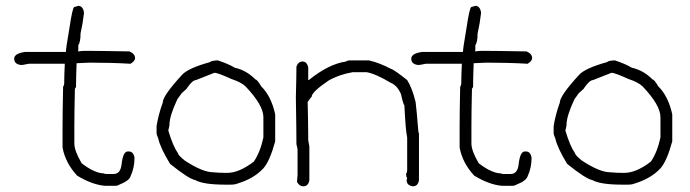

<svg xmlns="http://www.w3.org/2000/svg" viewBox="-20 -661 2396 667"><path d="M252 -640.6Q267.6 -640.6 271.5 -619.1V-613.3Q267.6 -579.1 259.8 -544.9Q259.8 -514.6 252 -503.9V-486.3L250 -482.4Q266.6 -484.4 275.4 -484.4Q318.4 -484.4 429.7 -482.4Q449.2 -474.1 449.2 -459Q449.2 -449.2 433.6 -439.5Q369.1 -443.4 291 -443.4Q254.9 -441.4 246.1 -441.4Q244.1 -389.6 244.1 -359.4Q242.2 -353.5 240.2 -353.5Q238.3 -268.1 238.3 -226.6V-162.1Q238.3 -137.2 263.7 -93.8Q309.6 -58.6 341.8 -58.6Q341.8 -56.6 349.6 -56.6H375Q398.4 -56.6 402.3 -89.8Q407.2 -134.8 423.8 -134.8H427.7Q443.4 -134.8 447.3 -113.3Q447.3 -78.1 433.6 -48.8Q429.2 -33.2 394.5 -19.5Q388.2 -15.6 382.8 -15.6H343.8Q299.8 -19.5 248 -50.8Q207 -95.2 197.3 -148.4V-220.7Q197.3 -269.5 199.2 -359.4Q203.1 -365.7 203.1 -371.1V-377Q203.1 -397.5 205.1 -439.5H80.1Q61 -435.5 58.6 -435.5H50.8Q29.3 -439 29.3 -457Q29.3 -475.1 66.4 -480.5H209Q209 -493.2 220.7 -560.5Q231.9 -636.7 238.3 -636.7Z M734.9 -451.2H736.8Q773.9 -439 795.4 -425.8Q835.9 -417 867.7 -384.8Q873.5 -384.8 887.2 -361.3Q922.4 -326.7 936 -263.7V-169.9Q917 -100.6 895 -76.2Q861.8 -40.5 805.2 -23.4Q796.4 -19.5 779.8 -19.5H764.2Q686.5 -19.5 658.7 -35.2Q634.8 -40 570.8 -91.8Q537.1 -147 529.8 -179.7Q523.9 -193.8 523.9 -197.3V-222.7Q529.8 -261.2 545.4 -304.7Q545.4 -328.1 611.8 -400.4Q632.3 -423.8 709.5 -445.3Q713.4 -450.2 734.9 -451.2ZM564.9 -209V-207Q580.6 -153.8 598.1 -128.9Q598.6 -122.1 621.6 -103.5Q683.6 -62.5 721.2 -62.5Q739.7 -60.5 762.2 -60.5H770Q810.5 -60.5 861.8 -99.6Q884.3 -132.8 895 -183.6V-253.9Q895 -295.9 832.5 -361.3Q817.4 -375.5 783.7 -386.7Q736.3 -408.2 725.1 -408.2L660.6 -382.8Q649.4 -382.8 631.3 -357.4Q631.3 -354 611.8 -337.9L596.2 -316.4Q568.8 -257.8 568.8 -228.5Q568.8 -222.7 564.9 -209Z M1193.4 -451.2H1261.7Q1298.3 -442.9 1337.9 -421.9Q1348.6 -419.4 1394.5 -382.8Q1411.6 -356 1423.8 -306.6Q1427.2 -281.2 1433.6 -201.2Q1435.5 -201.2 1435.5 -195.3V-35.2Q1432.1 -13.7 1414.1 -13.7Q1392.6 -17.1 1392.6 -35.2Q1392.6 -37.1 1394.5 -41Q1390.6 -48.3 1390.6 -56.6Q1394.5 -63 1394.5 -68.4V-183.6Q1389.2 -205.6 1384.8 -294.9Q1380.4 -299.8 1373 -334Q1359.9 -364.3 1337.9 -373Q1286.1 -404.3 1253.9 -410.2H1205.1Q1157.2 -401.9 1121.1 -380.9Q1062.5 -341.3 1062.5 -324.2Q1060.5 -324.2 1048.8 -306.6Q1050.8 -225.6 1050.8 -181.6V-173.8Q1050.8 -171.4 1054.7 -152.3V-35.2Q1051.3 -13.7 1033.2 -13.7Q1020 -13.7 1011.7 -29.3L1013.7 -52.7V-140.6Q1013.7 -144.5 1009.8 -160.2Q1009.8 -204.6 1007.8 -322.3Q1009.8 -399.9 1009.8 -429.7Q1016.1 -447.3 1031.2 -447.3Q1046.9 -447.3 1050.8 -425.8V-382.8H1052.7Q1121.6 -438.5 1181.6 -447.3Q1188 -451.2 1193.4 -451.2Z M1631.3 -640.6Q1647 -640.6 1650.9 -619.1V-613.3Q1647 -579.1 1639.2 -544.9Q1639.2 -514.6 1631.3 -503.9V-486.3L1629.4 -482.4Q1646 -484.4 1654.8 -484.4Q1697.8 -484.4 1809.1 -482.4Q1828.6 -474.1 1828.6 -459Q1828.6 -449.2 1813 -439.5Q1748.5 -443.4 1670.4 -443.4Q1634.3 -441.4 1625.5 -441.4Q1623.5 -389.6 1623.5 -359.4Q1621.6 -353.5 1619.6 -353.5Q1617.7 -268.1 1617.7 -226.6V-162.1Q1617.7 -137.2 1643.1 -93.8Q1689 -58.6 1721.2 -58.6Q1721.2 -56.6 1729 -56.6H1754.4Q1777.8 -56.6 1781.7 -89.8Q1786.6 -134.8 1803.2 -134.8H1807.1Q1822.8 -134.8 1826.7 -113.3Q1826.7 -78.1 1813 -48.8Q1808.6 -33.2 1773.9 -19.5Q1767.6 -15.6 1762.2 -15.6H1723.1Q1679.2 -19.5 1627.4 -50.8Q1586.4 -95.2 1576.7 -148.4V-220.7Q1576.7 -269.5 1578.6 -359.4Q1582.5 -365.7 1582.5 -371.1V-377Q1582.5 -397.5 1584.5 -439.5H1459.5Q1440.4 -435.5 1438 -435.5H1430.2Q1408.7 -439 1408.7 -457Q1408.7 -475.1 1445.8 -480.5H1588.4Q1588.4 -493.2 1600.1 -560.5Q1611.3 -636.7 1617.7 -636.7Z M2114.3 -451.2H2116.2Q2153.3 -439 2174.8 -425.8Q2215.3 -417 2247.1 -384.8Q2252.9 -384.8 2266.6 -361.3Q2301.8 -326.7 2315.4 -263.7V-169.9Q2296.4 -100.6 2274.4 -76.2Q2241.2 -40.5 2184.6 -23.4Q2175.8 -19.5 2159.2 -19.5H2143.6Q2065.9 -19.5 2038.1 -35.2Q2014.2 -40 1950.2 -91.8Q1916.5 -147 1909.2 -179.7Q1903.3 -193.8 1903.3 -197.3V-222.7Q1909.2 -261.2 1924.8 -304.7Q1924.8 -328.1 1991.2 -400.4Q2011.7 -423.8 2088.9 -445.3Q2092.8 -450.2 2114.3 -451.2ZM1944.3 -209V-207Q1960 -153.8 1977.5 -128.9Q1978 -122.1 2001 -103.5Q2063 -62.5 2100.6 -62.5Q2119.1 -60.5 2141.6 -60.5H2149.4Q2189.9 -60.5 2241.2 -99.6Q2263.7 -132.8 2274.4 -183.6V-253.9Q2274.4 -295.9 2211.9 -361.3Q2196.8 -375.5 2163.1 -386.7Q2115.7 -408.2 2104.5 -408.2L2040 -382.8Q2028.8 -382.8 2010.7 -357.4Q2010.7 -354 1991.2 -337.9L1975.6 -316.4Q1948.2 -257.8 1948.2 -228.5Q1948.2 -222.7 1944.3 -209Z"/></svg>

Font: CEF Fonts CJK
Style: Regular
Weight: 400
Designer: PartyBoss (派对大魔王)
Version: Release 2.25